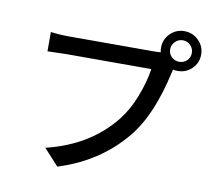

<svg xmlns="http://www.w3.org/2000/svg" viewBox="-92 -956 1187 1091"><g transform="rotate(10 501.0 -411.0)"><path d="M948.2 -737.3Q948.2 -762.7 930.2 -781.2Q912.1 -799.8 885.7 -799.8Q860.4 -799.8 841.8 -781.2Q823.2 -762.7 823.2 -737.3Q823.2 -710.9 841.3 -693.4Q859.4 -675.8 885.7 -675.8Q912.1 -675.8 930.2 -693.4Q948.2 -710.9 948.2 -737.3ZM246.1 -709H731.4Q758.8 -709 773.4 -710.9Q770.5 -723.6 770.5 -737.3Q770.5 -785.2 804.2 -818.8Q837.9 -852.5 885.7 -852.5Q933.6 -852.5 967.8 -818.8Q1002 -785.2 1002 -737.3Q1002 -689.5 968.3 -656.2Q934.6 -623 885.7 -623Q871.1 -623 859.4 -626L854.5 -606.4Q801.8 -369.1 704.1 -239.3Q555.7 -46.9 307.6 31.2L221.7 -62.5Q471.7 -123 612.3 -300.8Q661.1 -362.3 693.8 -447.8Q726.6 -533.2 737.3 -607.4H246.1Q214.8 -607.4 138.7 -604.5V-715.8Q188.5 -709 246.1 -709Z"/></g></svg>

Font: GenEi Gothic M SemiBold
Style: Regular
Weight: 500
Designer: o_tamon (Modified); [Source Han Sans]
Ryoko NISHIZUKA  (kana & ideographs); Paul D. Hunt (Latin, Greek & Cyrillic); Wenl
Version: Version 1.1a;Original Version 1.004